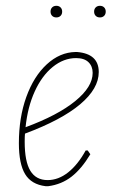

<svg xmlns="http://www.w3.org/2000/svg" viewBox="-20 -636 388 661"><path d="M282 -118 291 -105Q261 -55 226.5 -28Q192 -1 146 5H137Q88 -1 66.5 -36.5Q45 -72 45 -143Q45 -231 70.5 -302Q96 -373 141 -414.5Q186 -456 240 -457H245Q320 -451 320 -388Q320 -331 256 -277Q192 -223 66 -176Q65 -167 65 -148Q65 -80 84.5 -48Q104 -16 144 -16Q181 -16 214.5 -42.5Q248 -69 275 -118ZM68 -198Q179 -239 239 -288Q299 -337 299 -385Q299 -408 284.5 -422Q270 -436 242 -436Q199 -436 161.5 -405.5Q124 -375 99.5 -321Q75 -267 68 -198ZM194 -596Q194 -587 188.5 -581.5Q183 -576 174 -576Q165 -576 159.5 -581.5Q154 -587 154 -596Q154 -605 159.5 -610.5Q165 -616 174 -616Q183 -616 188.5 -610.5Q194 -605 194 -596ZM344 -596Q344 -587 338.5 -581.5Q333 -576 324 -576Q315 -576 309.5 -581.5Q304 -587 304 -596Q304 -605 309.5 -610.5Q315 -616 324 -616Q333 -616 338.5 -610.5Q344 -605 344 -596Z"/></svg>

Font: Luna Sans Thin
Style: Italic
Weight: 250
Italic angle: -7°
Designer: Juan Pablo del Peral
Foundry: Huerta Tipografica
Version: Version 2.001; ttfautohint (v1.5)